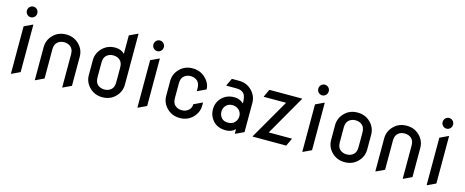

<svg xmlns="http://www.w3.org/2000/svg" viewBox="-40 -1410 5043 2083"><g transform="rotate(15 2481.0 -369.0)"><path d="M105 -645Q87.9 -662.6 87.9 -687.3Q87.9 -711.9 105 -729.5Q122.1 -747.1 146.5 -747.1Q170.9 -747.1 188 -729.5Q205.1 -711.9 205.1 -687.3Q205.1 -662.6 188 -645Q170.9 -627.4 146.5 -627.4Q122.1 -627.4 105 -645ZM97.7 19.5V-512.7L190.4 -556.6H195.3V-24.4L102.5 19.5Z M366.2 19.5V-351.6Q366.2 -432.1 426.8 -491.7Q483.4 -546.9 568.8 -546.9Q653.3 -546.9 710.9 -491.7Q771.5 -433.1 771.5 -351.6V-24.4L678.7 19.5H673.8V-351.6Q673.8 -407.7 643.3 -433.8Q612.8 -460 568.8 -460Q524.9 -460 494.4 -433.8Q463.9 -407.7 463.9 -351.6V-24.4L371.1 19.5Z M1015.6 -185.5Q1015.6 -129.4 1046.1 -103.3Q1076.7 -77.1 1120.6 -77.1Q1164.6 -77.1 1195.1 -103.3Q1225.6 -129.4 1225.6 -185.5V-351.6Q1225.6 -407.7 1195.1 -433.8Q1164.6 -460 1120.6 -460Q1076.7 -460 1046.1 -433.8Q1015.6 -407.7 1015.6 -351.6ZM918 -185.5V-351.6Q918 -432.1 978.5 -491.7Q1035.2 -546.9 1120.6 -546.9Q1185.1 -546.9 1225.6 -505.4V-712.9L1318.4 -756.8H1323.2V-185.5Q1323.2 -105 1262.7 -45.4Q1206.1 9.8 1120.6 9.8Q1036.1 9.8 978.5 -45.4Q918 -104 918 -185.5Z M1525.9 -645Q1508.8 -662.6 1508.8 -687.3Q1508.8 -711.9 1525.9 -729.5Q1543 -747.1 1567.4 -747.1Q1591.8 -747.1 1608.9 -729.5Q1626 -711.9 1626 -687.3Q1626 -662.6 1608.9 -645Q1591.8 -627.4 1567.4 -627.4Q1543 -627.4 1525.9 -645ZM1518.6 19.5V-512.7L1611.3 -556.6H1616.2V-24.4L1523.4 19.5Z M2192.4 -216.3V-185.5Q2192.4 -105 2131.8 -45.4Q2075.2 9.8 1989.7 9.8Q1905.3 9.8 1847.7 -45.4Q1787.1 -104 1787.1 -185.5V-351.6Q1787.1 -432.6 1847.7 -491.7Q1904.3 -546.9 1989.7 -546.9Q2073.2 -546.9 2131.8 -491.7Q2192.4 -434.6 2192.4 -365.7V-364.7L2099.6 -320.8H2094.7V-351.6Q2094.7 -407.7 2064.2 -433.8Q2033.7 -460 1989.7 -460Q1945.8 -460 1915.3 -433.8Q1884.8 -407.7 1884.8 -351.6V-185.5Q1884.8 -129.4 1915.3 -103.3Q1945.8 -77.1 1989.7 -77.1Q2033.7 -77.1 2064.2 -103.5Q2094.7 -129.9 2094.7 -172.4L2187.5 -216.3Z M2710 -24.4 2617.2 19.5H2612.3V-31.7Q2573.2 9.8 2507.3 9.8Q2416 9.8 2365.2 -45.4Q2314.5 -100.6 2314.5 -175.8Q2314.5 -253.9 2369.6 -308.6Q2422.9 -361.3 2507.3 -361.3Q2567.4 -361.3 2612.3 -319.8Q2612.3 -406.2 2582 -433.6Q2552.7 -460 2507.3 -460H2388.7V-464.8L2427.7 -546.9H2507.3Q2592.8 -546.9 2649.4 -491.7Q2710 -432.6 2710 -351.6ZM2410.2 -175.8Q2410.2 -132.3 2436.5 -104Q2461.9 -76.7 2507.8 -76.7Q2555.7 -76.7 2582 -104.5Q2611.3 -135.7 2611.3 -174.8Q2611.3 -218.8 2581.1 -246.1Q2550.8 -273.4 2508.3 -273.4Q2463.9 -273.4 2437 -244.6Q2410.2 -215.8 2410.2 -175.8Z M2807.6 0V-4.9L3063 -448.2H2812.5V-453.1L2852.1 -537.1H3219.2V-532.2L2964.4 -88.9H3224.1V-84L3184.6 0Z M3377.9 -645Q3360.8 -662.6 3360.8 -687.3Q3360.8 -711.9 3377.9 -729.5Q3395 -747.1 3419.4 -747.1Q3443.8 -747.1 3460.9 -729.5Q3478 -711.9 3478 -687.3Q3478 -662.6 3460.9 -645Q3443.8 -627.4 3419.4 -627.4Q3395 -627.4 3377.9 -645ZM3370.6 19.5V-512.7L3463.4 -556.6H3468.3V-24.4L3375.5 19.5Z M3639.2 -185.5V-351.6Q3639.2 -432.1 3699.7 -491.7Q3756.3 -546.9 3841.8 -546.9Q3926.3 -546.9 3983.9 -491.7Q4044.4 -433.1 4044.4 -351.6V-185.5Q4044.4 -105 3983.9 -45.4Q3927.2 9.8 3841.8 9.8Q3757.3 9.8 3699.7 -45.4Q3639.2 -104 3639.2 -185.5ZM3736.8 -185.5Q3736.8 -129.4 3767.3 -103.3Q3797.9 -77.1 3841.8 -77.1Q3885.7 -77.1 3916.3 -103.3Q3946.8 -129.4 3946.8 -185.5V-351.6Q3946.8 -407.7 3916.3 -433.8Q3885.7 -460 3841.8 -460Q3797.9 -460 3767.3 -433.8Q3736.8 -407.7 3736.8 -351.6Z M4190.9 19.5V-351.6Q4190.9 -432.1 4251.5 -491.7Q4308.1 -546.9 4393.6 -546.9Q4478 -546.9 4535.6 -491.7Q4596.2 -433.1 4596.2 -351.6V-24.4L4503.4 19.5H4498.5V-351.6Q4498.5 -407.7 4468 -433.8Q4437.5 -460 4393.6 -460Q4349.6 -460 4319.1 -433.8Q4288.6 -407.7 4288.6 -351.6V-24.4L4195.8 19.5Z M4774.4 -645Q4757.3 -662.6 4757.3 -687.3Q4757.3 -711.9 4774.4 -729.5Q4791.5 -747.1 4815.9 -747.1Q4840.3 -747.1 4857.4 -729.5Q4874.5 -711.9 4874.5 -687.3Q4874.5 -662.6 4857.4 -645Q4840.3 -627.4 4815.9 -627.4Q4791.5 -627.4 4774.4 -645ZM4767.1 19.5V-512.7L4859.9 -556.6H4864.7V-24.4L4772 19.5Z"/></g></svg>

Font: Nova Round
Style: Book
Weight: 400
Version: Version 2.000